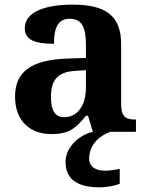

<svg xmlns="http://www.w3.org/2000/svg" viewBox="-20 -569 640 829"><path d="M202 10C278 10 307 -15 351 -69H360L381 0C320 14 263 68 263 130C263 206 315 240 412 240C433 240 476 234 497 224V160C473 165 452 168 434 168C394 168 365 152 365 115C365 52 416 13 458 0H567V-53H563C518 -53 503 -69 503 -124V-379C503 -504 433 -549 293 -549C180 -549 87 -520 87 -447C87 -398 128 -380 213 -380C213 -448 230 -488 281 -488C336 -488 351 -447 351 -374V-319L269 -316C119 -311 45 -261 45 -153C45 -42 114 10 202 10ZM257 -63C218 -63 200 -92 200 -149C200 -221 226 -259 306 -263L351 -266V-191C351 -113 314 -63 257 -63Z"/></svg>

Font: Noto Serif Georgian Bold
Style: Regular
Weight: 700
Designer: Monotype Design Team, Akaki Razmadze
Foundry: Google LLC
Version: Version 2.003